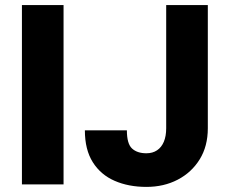

<svg xmlns="http://www.w3.org/2000/svg" viewBox="-20 -731 900 761"><path d="M231.9 0H66.9V-710.9H231.9ZM638.7 -710.9H803.7V-222.7Q803.7 -151.4 771.5 -99.4Q739.3 -47.4 684.3 -18.8Q629.4 9.8 560.1 9.8Q489.7 9.8 434.6 -14.2Q379.4 -38.1 347.9 -87.9Q316.4 -137.7 316.4 -214.4H482.9Q482.9 -161.1 503.4 -142.3Q523.9 -123.5 560.1 -123.5Q585 -123.5 602.5 -135.3Q620.1 -147 629.4 -169.2Q638.7 -191.4 638.7 -222.7Z"/></svg>

Font: Heebo ExtraBold
Style: Regular
Weight: 800
Designer: Oded Ezer
Foundry: Ezer Type House
Version: Version 3.100